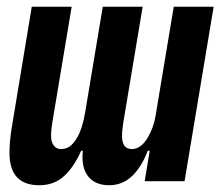

<svg xmlns="http://www.w3.org/2000/svg" viewBox="-20 -536 652 568"><path d="M8 -84Q8 -118 15 -160L74 -516H192L135 -175Q131 -151 131 -134Q131 -116 139 -105.5Q147 -95 160 -95Q174 -95 185 -102Q196 -109 207 -127Q224 -155 232 -204L284 -516H402L345 -175Q341 -151 341 -133Q341 -114 348.5 -104.5Q356 -95 370 -95Q396 -95 416 -127Q434 -157 440 -192L494 -516H612L526 0H408L423 -90H417Q399 -42 370.5 -15Q342 12 303 12Q262 12 241 -14Q220 -40 225 -90H220Q199 -42 169.5 -15Q140 12 96 12Q52 12 30 -12Q8 -36 8 -84Z"/></svg>

Font: iA Writer Mono V
Style: Regular
Weight: 400
Italic angle: -9.5°
Designer: Mike Abbink, Paul van der Laan, Pieter van Rosmalen
Foundry: Bold Monday
Version: Version 2.000